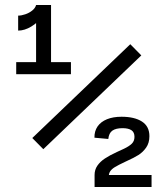

<svg xmlns="http://www.w3.org/2000/svg" viewBox="-20 -750 660 770"><path d="M124.7 -730H167.5Q167.5 -708.3 150 -684.2Q132.5 -660 105.7 -643.7Q78.8 -627.3 52.8 -627.3V-687.3Q65.7 -687.3 81.4 -692.7Q97.2 -698 109.4 -707.9Q121.7 -717.8 124.7 -730ZM124.7 -452.5V-730H184.7V-452.5ZM45 -500.8H264.5V-452.5H45ZM546.7 -527.8 153.7 -151.7 109.5 -196.5 502.5 -572.7ZM579.2 -203.7Q579.2 -176.7 566 -158Q552.8 -139.3 534.9 -128.2Q517 -117 489.5 -104.7Q486.7 -103.3 482.3 -101.3Q454.5 -88.2 441.1 -80.1Q427.7 -72 421.7 -62.6Q415.7 -53.2 416 -38.8L406 -48.3H587.8V0H359.3V-48.3Q359.3 -69.3 370.5 -85.6Q381.7 -101.8 400.7 -114.4Q419.7 -127 449.7 -140.8L456 -143.7Q469.2 -149.5 476.8 -153.3Q497.8 -163.3 508.6 -173.8Q519.3 -184.3 519.3 -201.2Q519.3 -219.7 507.1 -227.8Q494.8 -236 471.3 -236Q444.8 -236 430.8 -226.2Q416.8 -216.5 414.3 -192.7L358.8 -197.8Q358.2 -223.8 371.2 -242.8Q384.3 -261.7 409 -271.8Q433.7 -281.8 467.5 -281.8Q519.3 -281.8 549.2 -262.6Q579.2 -243.3 579.2 -203.7Z"/></svg>

Font: Monaspace Radon Var
Style: Regular
Weight: 400
Designer: Riley Cran and the Lettermatic Team
Version: Version 1.000 (Monaspace Radon Var)